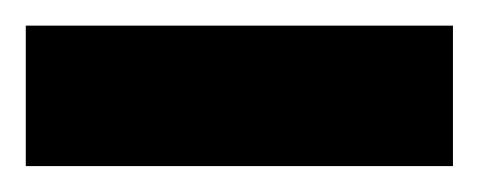

<svg xmlns="http://www.w3.org/2000/svg" viewBox="-20 -753 371 149"><path d="M331.5 -733.1V-624.1H0V-733.1Z"/></svg>

Font: Pathway Extreme 8pt Thin
Style: Regular
Weight: 100
Version: Version 1.001;gftools[0.9.26]